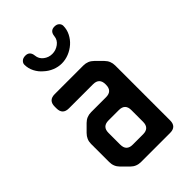

<svg xmlns="http://www.w3.org/2000/svg" viewBox="-215 -781 868 868"><g transform="rotate(-45 219.0 -347.0)"><path d="M103 -12Q123 8 152 8H338Q378 8 378 -32V-383Q378 -412 358 -432L325 -465Q305 -485 276 -485H93Q53 -485 53 -445V-434Q53 -394 93 -394H247Q287 -394 287 -354V-351Q287 -311 247 -311H152Q123 -311 103 -291L71 -259Q50 -238 50 -210V-94Q50 -65 70 -45ZM141 -114V-189Q141 -229 181 -229H247Q287 -229 287 -189V-114Q287 -74 247 -74H181Q141 -74 141 -114ZM90 -676Q90 -652 101 -630.5Q112 -609 130 -594Q147 -578 169 -569Q191 -560 214 -560Q237 -560 259.5 -569Q282 -578 300 -594Q317 -609 328 -630.5Q339 -652 339 -676Q339 -686 331 -694Q323 -702 308 -702Q280 -702 277 -671Q275 -649 256 -635Q237 -621 214 -621Q191 -621 173 -635Q155 -649 153 -671Q150 -702 122 -702Q107 -702 98.5 -694Q90 -686 90 -676Z"/></g></svg>

Font: WDXL Lubrifont JP N
Style: Regular
Weight: 400
Designer: [WDXL Lubrifont] Copyright 2020-2022 (c) NightFurySL2001, Skr-ZERO; [ZCOOL QingKe HuangYou] Copyright 2018-2022 (c) The 
Version: Version 2.001;hotconv 1.1.1;makeotfexe 2.6.0